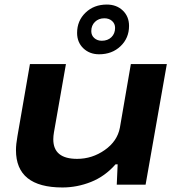

<svg xmlns="http://www.w3.org/2000/svg" viewBox="-20 -807 772 839"><path d="M413.1 -569.8Q371.6 -569.8 344.2 -595.9Q316.9 -622.1 316.9 -663.1Q316.9 -716.3 353.8 -751.7Q390.6 -787.1 446.8 -787.1Q489.3 -787.1 516.6 -761Q543.9 -734.9 543.9 -693.8Q543.9 -640.6 506.8 -605.2Q469.7 -569.8 413.1 -569.8ZM424.8 -628.9Q450.7 -628.9 466.8 -644.5Q482.9 -660.2 482.9 -685.1Q482.9 -703.6 469.7 -715.3Q456.5 -727.1 436 -727.1Q411.1 -727.1 395 -711.4Q378.9 -695.8 378.9 -670.9Q378.9 -652.3 392.1 -640.6Q405.3 -628.9 424.8 -628.9ZM252.9 12.2Q49.8 12.2 49.8 -150.9Q49.8 -176.3 56.2 -211.9L110.8 -526.9H268.1L215.8 -229Q212.9 -212.4 212.9 -198.2Q212.9 -112.8 316.9 -112.8Q382.8 -112.8 437.7 -151.4Q492.7 -189.9 503.9 -249L551.8 -526.9H709L616.2 0H490.2L494.1 -88.9H484.9Q438.5 -36.1 377.7 -12Q316.9 12.2 252.9 12.2Z"/></svg>

Font: Archivo Expanded
Style: Bold Italic
Weight: 700
Width: 7
Italic angle: -10°
Designer: Hector Gatti
Foundry: Omnibus-Type
Version: Version 2.001